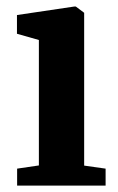

<svg xmlns="http://www.w3.org/2000/svg" viewBox="-20 -580 370 600"><path d="M33.5 -53 101.5 -63V-455L33 -474.5V-533L211.5 -559.5H217L243 -540V-62.5L310 -53V0H33.5Z"/></svg>

Font: Merriweather Text
Style: Bold
Weight: 700
Designer: Eben Sorkin
Foundry: Eben Sorkin
Version: Version 2.100